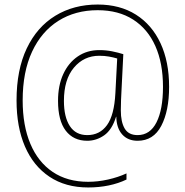

<svg xmlns="http://www.w3.org/2000/svg" viewBox="-20 -730 817 847"><path d="M726 -347Q726 -241 691.5 -175Q657 -109 587 -109Q544 -109 519 -137Q494 -165 493 -215H492Q474 -157 439.5 -133Q405 -109 365 -109Q304 -109 270 -153.5Q236 -198 236 -285Q236 -353 259 -403Q282 -453 323 -481Q364 -509 418 -509Q448 -509 475 -503.5Q502 -498 524 -491L516 -331Q515 -314 514 -289.5Q513 -265 513 -243Q513 -192 530 -163Q547 -134 587 -134Q642 -134 670.5 -190.5Q699 -247 699 -347Q699 -451 665.5 -526.5Q632 -602 567.5 -643.5Q503 -685 411 -685Q312 -685 237.5 -638Q163 -591 121.5 -502Q80 -413 80 -287Q80 -176 114 -95.5Q148 -15 212.5 28.5Q277 72 369 72Q412 72 456.5 62Q501 52 538 35V62Q503 79 460 88Q417 97 369 97Q269 97 198 49.5Q127 2 90 -84Q53 -170 53 -287Q53 -422 98 -516.5Q143 -611 224 -660.5Q305 -710 411 -710Q509 -710 579.5 -665.5Q650 -621 688 -539.5Q726 -458 726 -347ZM262 -285Q262 -214 288 -174Q314 -134 365 -134Q420 -134 452 -178Q484 -222 489 -319L497 -472Q480 -477 460.5 -480.5Q441 -484 418 -484Q350 -484 306 -431.5Q262 -379 262 -285Z"/></svg>

Font: Noto Sans Khmer UI SemiCondensed Thin
Style: Regular
Weight: 100
Width: 4
Designer: Danh Hong and the Monotype Design Team
Foundry: Monotype Imaging Inc.
Version: Version 2.002; ttfautohint (v1.8.4.7-5d5b)